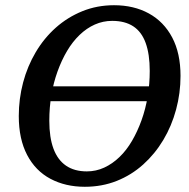

<svg xmlns="http://www.w3.org/2000/svg" viewBox="-20 -700 725 736"><path d="M575 -312H148L153 -369H580ZM305 16Q231 16 173.5 -14.5Q116 -45 84 -106Q52 -167 52 -255Q52 -321 68.5 -383.5Q85 -446 117 -500Q149 -554 194 -594Q239 -634 295.5 -657Q352 -680 417 -680Q493 -680 550.5 -648.5Q608 -617 640 -556.5Q672 -496 672 -409Q672 -343 655 -280Q638 -217 606 -163.5Q574 -110 529 -69.5Q484 -29 427.5 -6.5Q371 16 305 16ZM313 -43Q348 -43 379.5 -57.5Q411 -72 438 -98Q465 -124 486 -160Q507 -196 522.5 -239Q538 -282 546 -330Q554 -378 554 -428Q554 -492 538.5 -535Q523 -578 491 -599Q459 -620 410 -620Q375 -620 343.5 -606Q312 -592 285 -566Q258 -540 237 -504.5Q216 -469 200.5 -426Q185 -383 177 -335.5Q169 -288 169 -237Q169 -173 185 -130Q201 -87 233 -65Q265 -43 313 -43Z"/></svg>

Font: Source Serif 4 SemiBold
Style: Italic
Weight: 600
Italic angle: -12°
Designer: Frank Grießhammer
Foundry: Adobe Systems Incorporated
Version: Version 4.004;hotconv 1.0.116;makeotfexe 2.5.65601